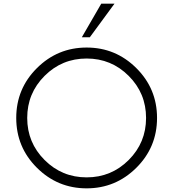

<svg xmlns="http://www.w3.org/2000/svg" viewBox="-20 -1020 948 1050"><path d="M427.5 -816.2 533.8 -1000H606.2L471.2 -816.2ZM725.6 -102.5Q612.5 10 453.8 10Q295 10 181.9 -102.5Q68.8 -215 68.8 -375Q68.8 -535 181.9 -647.5Q295 -760 453.8 -760Q612.5 -760 725.6 -647.5Q838.8 -535 838.8 -375Q838.8 -215 725.6 -102.5ZM223.8 -145Q318.8 -50 453.8 -50Q588.8 -50 683.8 -145Q778.8 -240 778.8 -375Q778.8 -510 683.8 -605Q588.8 -700 453.8 -700Q318.8 -700 223.8 -605Q128.8 -510 128.8 -375Q128.8 -240 223.8 -145Z"/></svg>

Font: Now Light
Style: Regular
Weight: 300
Designer: Alfredo Marco Pradil
Foundry: Alfredo Marco Pradil
Version: Version 1.002;PS 001.002;hotconv 1.0.88;makeotf.lib2.5.64775